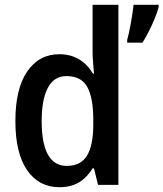

<svg xmlns="http://www.w3.org/2000/svg" viewBox="-20 -780 689 810"><path d="M231 9.8Q144 9.8 94.5 -62Q44.9 -133.8 44.9 -269.5Q44.9 -406.2 95 -478.8Q145 -551.3 230.5 -551.3Q263.7 -551.3 290.3 -541Q316.9 -530.8 337.2 -512.5Q357.4 -494.1 372.1 -469.2H376.5Q375 -490.7 372.8 -515.1Q370.6 -539.6 370.6 -559.6V-759.8H479.5V0H393.6L376.5 -69.8H370.6Q356 -45.9 336.4 -27.8Q316.9 -9.8 291 0Q265.1 9.8 231 9.8ZM261.2 -80.1Q320.3 -80.1 346.7 -122.8Q373 -165.5 373.5 -251.5V-275.9Q373.5 -367.2 348.1 -413.1Q322.8 -459 260.3 -459Q208 -459 181.9 -409.7Q155.8 -360.4 155.8 -269Q155.8 -175.8 182.1 -127.9Q208.5 -80.1 261.2 -80.1ZM649.4 -759.8V-750Q643.6 -728.5 632.6 -701.7Q621.6 -674.8 608.2 -648.2Q594.7 -621.6 581.1 -600.1H516.6V-611.8Q520 -624 524.2 -642.8Q528.3 -661.6 532.2 -683.3Q536.1 -705.1 539.1 -725.3Q542 -745.6 543.5 -759.8Z"/></svg>

Font: Open Sans SemiCondensed SemiBold
Style: Regular
Weight: 600
Width: 4
Designer: Monotype Design Team
Foundry: Monotype Imaging Inc.
Version: Version 3.000